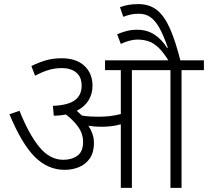

<svg xmlns="http://www.w3.org/2000/svg" viewBox="-20 -916 1014 936"><path d="M438 -219Q438 -173 418 -144Q398 -115 365.5 -101.5Q333 -88 295 -88Q214 -88 150.5 -150.5Q87 -213 26 -359L75 -376Q121 -261 172 -199Q223 -137 289 -137Q330 -137 357.5 -157Q385 -177 385 -224Q385 -264 361.5 -297Q338 -330 301 -358Q273 -352 242 -352L238 -400Q312 -403 345 -427.5Q378 -452 378 -498Q378 -541 351.5 -562.5Q325 -584 283 -584Q246 -584 215.5 -574.5Q185 -565 151 -547L133 -594Q165 -610 200.5 -621Q236 -632 281 -632Q352 -632 391.5 -595Q431 -558 431 -498Q431 -458 411.5 -426.5Q392 -395 354 -376Q367 -365 379 -353Q400 -349 421 -348Q442 -347 462 -347Q490 -347 515.5 -350Q541 -353 569 -360V-574H492V-622H974V-574H865V0H811V-574H623V0H569V-310Q544 -303 520 -300.5Q496 -298 471 -298Q442 -298 411 -303Q423 -285 430.5 -264Q438 -243 438 -219ZM805 -615Q777 -661 752.5 -684Q728 -707 703.5 -715Q679 -723 651 -723Q630 -723 609 -717Q588 -711 569 -702L551 -749Q572 -758 596 -764.5Q620 -771 648 -771Q696 -771 732 -748Q768 -725 795 -682L798 -684Q777 -745 756.5 -781Q736 -817 712.5 -833Q689 -849 657 -849Q633 -849 614.5 -844.5Q596 -840 581 -834L565 -881Q584 -888 605 -892Q626 -896 655 -896Q708 -896 744.5 -867.5Q781 -839 808.5 -777Q836 -715 861 -615Z"/></svg>

Font: Noto Sans Light
Style: Italic
Weight: 300
Italic angle: -12°
Designer: Monotype Design Team
Foundry: Monotype Imaging Inc.
Version: Version 2.013; ttfautohint (v1.8.4.7-5d5b)